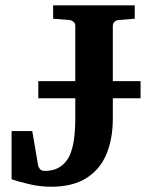

<svg xmlns="http://www.w3.org/2000/svg" viewBox="-20 -691 552 727"><path d="M512.2 -318.8H407.2V-242.2Q407.2 -165 382.8 -106.9Q358.4 -48.8 306.6 -16.4Q254.9 16.1 172.9 16.1Q131.8 16.1 89.6 6.1Q47.4 -3.9 23.9 -12.2V-194.8H102.1L125 -61Q125 -61 130.1 -52.5Q135.3 -43.9 150.9 -43.9Q206.5 -43.9 235.8 -87.9Q265.1 -131.8 265.1 -245.1V-318.8H125V-383.8H265.1V-592.8Q265.1 -602.5 258.3 -608.4Q251.5 -614.3 243.2 -615.2L181.2 -620.1V-670.9H490.2V-620.1L429.2 -615.2Q419.9 -614.3 413.6 -608.4Q407.2 -602.5 407.2 -592.8V-383.8H512.2Z"/></svg>

Font: Charis
Style: Bold
Weight: 700
Designer: Walt Agee, Miriam Martin, Annie Olsen, Victor Gaultney, Lorna Priest, Alan Ward, Bob Hallissy, Martin Hosken, Sharon Cor
Foundry: SIL Global
Version: Version 7.000